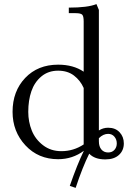

<svg xmlns="http://www.w3.org/2000/svg" viewBox="-20 -766 659 932"><path d="M41 -223.1Q41 -323.2 102.3 -387.7Q163.6 -452.1 262.2 -452.1Q335.9 -452.1 386.2 -418V-662.1Q386.2 -687 379.2 -694.6Q372.1 -702.1 347.2 -702.1H314V-729Q406.2 -729 448.2 -746.1L460 -717.8V-132.8Q480.5 -146 504.9 -146Q540 -146 560.5 -124Q581.1 -102.1 581.1 -69.8Q581.1 -35.6 557.4 -13.9Q533.7 7.8 491.2 7.8Q439.5 7.8 413.1 -20Q381.3 43.5 347.2 146L318.8 136.2Q355 31.7 387.2 -34.2Q332 6.8 262.2 6.8Q166 6.8 103.5 -60.3Q41 -127.4 41 -223.1ZM117.2 -223.1Q117.2 -174.8 134.3 -132.3Q151.4 -89.8 189 -61Q226.6 -32.2 277.8 -32.2Q336.9 -32.2 386.2 -64.9V-338.9Q370.1 -375.5 339.1 -399.2Q308.1 -422.9 262.2 -422.9Q214.4 -422.9 180.9 -395Q147.5 -367.2 132.3 -323Q117.2 -278.8 117.2 -223.1ZM460 -80.1Q460 -54.7 472.2 -40.3Q484.4 -25.9 504.9 -25.9Q524.4 -25.9 535.6 -38.6Q546.9 -51.3 546.9 -69.8Q546.9 -88.9 535.4 -102.5Q523.9 -116.2 504.9 -116.2Q481 -116.2 460 -95.2Z"/></svg>

Font: Dihjauti S
Style: Regular
Weight: 400
Designer: T. Christopher White
Version: Version 3.0.0